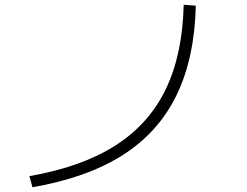

<svg xmlns="http://www.w3.org/2000/svg" viewBox="-20 -765 1040 810"><path d="M104 -22Q323 -60 465 -150Q607 -240 678.5 -387Q750 -534 755 -745L806 -741Q801 -520 724.5 -363Q648 -206 497.5 -110.5Q347 -15 117 25Z"/></svg>

Font: M PLUS 1 Code Light
Style: Regular
Weight: 300
Designer: Coji Morishita
Foundry: UNDERFOREST DESIGN
Version: Version 1.002